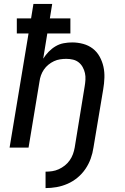

<svg xmlns="http://www.w3.org/2000/svg" viewBox="-20 -755 640 982"><path d="M213 207V123Q230 123 247 120.5Q264 118 280.5 110.5Q297 103 311.5 91.5Q326 80 336.5 65Q347 50 353 33.5Q359 17 362 0L413 -313Q416 -330 417 -347.5Q418 -365 414.5 -381Q411 -397 403 -411.5Q395 -426 382.5 -436Q370 -446 353.5 -450Q337 -454 319 -454Q303 -454 287 -451.5Q271 -449 256 -442Q241 -435 227.5 -424Q214 -413 204.5 -399Q195 -385 189.5 -369.5Q184 -354 182 -338L126 0H29L126 -584H66V-661H139L151 -735H247L235 -661H340V-584H222L201 -455Q213 -474 229 -490.5Q245 -507 264.5 -518.5Q284 -530 306 -534Q328 -538 349 -538Q378 -538 405.5 -530.5Q433 -523 454.5 -506.5Q476 -490 489.5 -465.5Q503 -441 509 -414Q515 -387 514 -357.5Q513 -328 508 -299L458 0Q454 28 444 56Q434 84 417 109Q400 134 376.5 153.5Q353 173 325.5 185Q298 197 269.5 202Q241 207 213 207Z"/></svg>

Font: Iosevka Curly Medium Extended
Style: Italic
Weight: 500
Width: 7
Italic angle: -9°
Monospace: yes
Designer: Belleve Invis
Foundry: Belleve Invis
Version: Version 11.1.0; ttfautohint (v1.8.3)